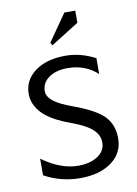

<svg xmlns="http://www.w3.org/2000/svg" viewBox="-78 -707 545 764"><g transform="rotate(-10 195.0 -325.0)"><path d="M167 -535 160 -546 236 -655H280V-606ZM40 -32V-99Q115 -45 185 -45Q234 -45 264.5 -65.5Q295 -86 295 -120Q295 -149 271 -172Q247 -195 188 -217Q107 -246 73.5 -282Q40 -318 40 -360Q40 -416 86.5 -450.5Q133 -485 210 -485Q271 -485 330 -454V-390Q281 -435 210 -435Q163 -435 134 -414.5Q105 -394 105 -360Q105 -338 129 -319Q153 -300 206 -281Q294 -249 327 -214.5Q360 -180 360 -125Q360 -66 312 -30.5Q264 5 185 5Q107 5 40 -32Z"/></g></svg>

Font: Glametrix
Style: Regular
Weight: 500
Designer: gluk
Foundry: gluk
Version: Version 0.40